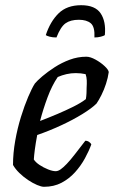

<svg xmlns="http://www.w3.org/2000/svg" viewBox="-20 -718 438 738"><path d="M149 0Q139 0 122.5 -7Q106 -14 88 -26Q70 -38 54.5 -53Q39 -68 30 -84Q30 -129 38.5 -177Q47 -225 60.5 -268.5Q74 -312 88.5 -346Q103 -380 114 -397Q123 -408 143 -425Q163 -442 190 -459.5Q217 -477 248 -488.5Q279 -500 312 -500Q327 -500 347 -489Q367 -478 382 -464Q397 -450 398 -441Q395 -419 387.5 -396Q380 -373 370 -353Q360 -333 351 -320Q333 -302 296.5 -279.5Q260 -257 214.5 -236Q169 -215 123 -199Q117 -167 114 -144Q111 -121 110 -105Q117 -94 132 -84Q147 -74 164.5 -67Q182 -60 194 -60Q203 -60 213 -67Q223 -74 236.5 -88Q250 -102 267 -124Q284 -146 308 -177Q316 -177 322.5 -172.5Q329 -168 331 -163Q322 -138 306.5 -109.5Q291 -81 268.5 -56Q246 -31 216.5 -15.5Q187 0 149 0ZM134 -253Q168 -266 201 -280Q234 -294 263 -308.5Q292 -323 310 -337Q312 -348 312.5 -360Q313 -372 313 -382Q314 -396 313.5 -409Q313 -422 309 -433Q300 -435 290.5 -436Q281 -437 271 -437Q253 -437 235.5 -433Q218 -429 202 -422Q180 -390 163 -344.5Q146 -299 134 -253ZM197 -574Q182 -574 171 -577Q160 -580 156 -583Q173 -635 205 -666.5Q237 -698 292 -698Q346 -698 367 -666.5Q388 -635 383 -583Q379 -580 367.5 -577Q356 -574 343 -574Q345 -615 329 -628.5Q313 -642 283 -642Q251 -642 232 -628.5Q213 -615 197 -574Z"/></svg>

Font: Texturina 12pt
Style: Italic
Weight: 400
Italic angle: -11°
Designer: Guillermo Torres Carreño
Foundry: Omnibus-Type
Version: Version 1.002